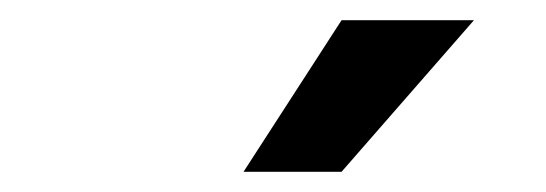

<svg xmlns="http://www.w3.org/2000/svg" viewBox="-20 -755 540 190"><path d="M221 -585 318 -735H449L318 -585Z"/></svg>

Font: Radio Canada Condensed SemiBold
Style: Italic
Weight: 600
Width: 3
Italic angle: -12°
Designer: Charles Daoud, Etienne Aubert Bonn, Alexandre Saumier Demers, Jacques Le Bailly
Foundry: Radio-Canada
Version: Version 2.104; ttfautohint (v1.8.4.7-5d5b);gftools[0.9.28.de